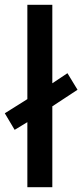

<svg xmlns="http://www.w3.org/2000/svg" viewBox="-30 -780 343 800"><path d="M84 0V-271L31 -239L-10 -308L84 -367V-760H188V-433L251 -475L293 -406L188 -337V0Z"/></svg>

Font: Noto Sans Syriac Medium
Style: Regular
Weight: 500
Designer: Patrick Giasson and the Monotype Design Team
Foundry: Monotype Imaging Inc.
Version: Version 3.000; ttfautohint (v1.8.4.7-5d5b)